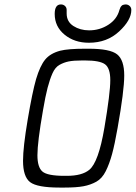

<svg xmlns="http://www.w3.org/2000/svg" viewBox="-20 -839 613 867"><path d="M227 -776Q227 -819 255 -819Q266 -819 273.5 -812Q281 -805 281 -794V-778Q281 -741 311.5 -721.5Q342 -702 382 -702H383Q430 -702 469 -727Q508 -752 519 -793L520 -796Q521 -798 521.5 -799.5Q522 -801 523 -804Q524 -807 525.5 -808.5Q527 -810 529 -812.5Q531 -815 533.5 -816Q536 -817 539.5 -818Q543 -819 547 -819Q558 -819 565.5 -812Q573 -805 573 -794Q573 -748 518 -697Q463 -646 382 -646H381Q316 -646 271.5 -682.5Q227 -719 227 -776ZM84 -113Q84 -174 105 -298.5Q126 -423 143 -482Q161 -542 184 -570Q207 -598 252 -610Q288 -619 364 -619H381Q477 -619 509 -593.5Q541 -568 541 -498Q541 -430 511 -261Q498 -187 486 -143Q474 -99 457.5 -66Q441 -33 415 -18.5Q389 -4 357 2Q325 8 272 8H249Q148 8 116 -16.5Q84 -41 84 -113ZM149 -138Q149 -84 171.5 -64.5Q194 -45 271 -45H282Q350 -45 383 -72Q425 -106 451.5 -262.5Q478 -419 478 -477Q478 -531 454.5 -548.5Q431 -566 364 -566H351Q312 -566 290 -561.5Q268 -557 248.5 -546Q229 -535 217 -508Q205 -481 195 -443Q185 -405 174 -340Q149 -197 149 -138Z"/></svg>

Font: CMU Typewriter Text
Style: LightOblique
Weight: 200
Italic angle: -9.46001°
Version: Version 0.7.0